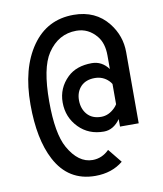

<svg xmlns="http://www.w3.org/2000/svg" viewBox="-84 -615 754 889"><g transform="rotate(-10 293.0 -171.0)"><path d="M532.2 0H444.3V-35.2Q412.1 9.8 367.2 9.8Q295.9 9.8 250 -37.1Q202.1 -85.9 202.1 -155.8Q202.1 -223.6 251.5 -271.5Q293.5 -312 366.2 -312Q413.6 -312 444.3 -270.5V-334.5Q444.3 -392.1 416.5 -425.8Q378.4 -472.2 321.8 -472.2Q237.3 -472.2 186 -395.5Q141.6 -329.1 141.6 -170.9Q141.6 -20 179.7 47.9Q226.1 130.4 293 130.4Q337.4 130.4 371.1 96.7L423.8 161.6Q371.1 205.1 293 205.1Q166 205.1 105.5 89.4Q53.7 -9.3 53.7 -171.9Q53.7 -342.3 126 -445.3Q197.3 -546.9 321.8 -546.9Q425.3 -546.9 483.9 -472.7Q532.2 -411.6 532.2 -334.5ZM300.8 -86.9Q324.2 -59.6 367.2 -59.6Q402.3 -59.6 431.6 -88.9Q439 -96.2 444.3 -105V-200.2Q439.5 -208.5 432.6 -215.3Q406.2 -241.7 367.7 -241.7Q327.1 -241.7 303.2 -218.3Q278.3 -192.9 278.3 -153.1Q278.3 -113.3 300.8 -86.9Z"/></g></svg>

Font: Consola Mono
Style: Book
Weight: 400
Monospace: yes
Designer: Wojciech Kalinowski "wmk69" (wmk69@o2.pl)
Foundry: Wojciech Kalinowski "wmk69" (wmk69@o2.pl)
Version: Version 2.1.0